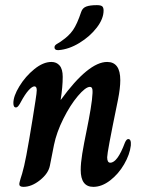

<svg xmlns="http://www.w3.org/2000/svg" viewBox="-20 -717 561 747"><path d="M55 -1Q55 -5 60 -22Q65 -35 74 -72Q81 -101 94 -177Q107 -253 118 -325Q123 -357 123 -366Q123 -381 114 -381Q105 -381 91 -365.5Q77 -350 61 -320Q57 -312 52 -305.5Q47 -299 42 -299Q32 -299 32 -316Q32 -343 55.5 -381.5Q79 -420 113.5 -448Q148 -476 180 -476Q200 -476 212 -462Q224 -448 224 -418Q224 -379 216 -329H217Q324 -476 397 -476Q448 -476 448 -405Q448 -374 439 -329Q415 -212 406 -163.5Q397 -115 397 -105Q397 -84 409 -84Q437 -84 466 -162Q472 -176 479 -176Q491 -176 489 -151Q485 -116 463 -78Q441 -40 408.5 -15Q376 10 343 10Q294 10 294 -56Q294 -82 300 -119Q306 -156 318 -214Q326 -253 332.5 -292Q339 -331 340 -355V-363Q340 -379 330 -379Q313 -379 283 -343.5Q253 -308 226.5 -255Q200 -202 190 -153L174 -72Q168 -42 135.5 -16Q103 10 71 10Q55 10 55 -1ZM205 -522Q192 -522 192 -533Q192 -538 195.5 -541.5Q199 -545 205.5 -548.5Q212 -552 220 -558Q248 -577 264 -600Q280 -623 296 -671Q301 -686 315.5 -691.5Q330 -697 357 -697Q372 -697 377.5 -692.5Q383 -688 383 -676Q383 -644 356.5 -609.5Q330 -575 289 -550Q248 -525 208 -522Z"/></svg>

Font: Charm
Style: Bold
Weight: 700
Designer: Katatrad Aksorn Co.,Ltd.
Foundry: Cadson Demak Co.,Ltd.
Version: Version 1.001